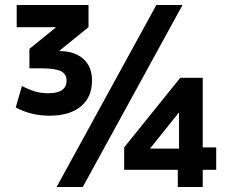

<svg xmlns="http://www.w3.org/2000/svg" viewBox="-20 -750 930 770"><path d="M207 0 607 -730H712L312 0ZM693 0V-69H478V-159L703 -438H793V-159H847V-69H793V0ZM583 -154H698V-297H696L583 -156ZM179 -286Q105 -286 43 -319L68 -405Q100 -389 123 -382.5Q146 -376 173 -376Q211 -376 229 -389Q247 -402 247 -427Q247 -453 224.5 -464.5Q202 -476 145 -476H98V-554L203 -639V-641H47V-730H335V-641L219 -547V-545Q279 -545 314 -514Q349 -483 349 -427Q349 -360 304 -323Q259 -286 179 -286Z"/></svg>

Font: M PLUS 1 Medium
Style: Regular
Weight: 500
Designer: Coji Morishita
Foundry: UNDERFOREST DESIGN
Version: Version 1.001